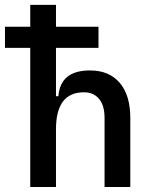

<svg xmlns="http://www.w3.org/2000/svg" viewBox="-20 -752 626 772"><path d="M400.4 0V-278.3Q400.4 -327.6 378.4 -354.2Q356.4 -380.9 317.4 -380.9Q205.1 -380.9 205.1 -232.4V0H101.6V-559.6H0V-644.5H101.6V-732.4H205.1V-644.5H376V-559.6H205.1V-365.2H214.8Q222.7 -468.8 341.8 -468.8Q418.9 -468.8 461.4 -418.9Q503.9 -369.1 503.9 -278.3V0Z"/></svg>

Font: Cascadia Code NF
Style: Regular
Weight: 400
Monospace: yes
Designer: Aaron Bell
Foundry: Saja Typeworks
Version: Version 2404.023; ttfautohint (v1.8.4)